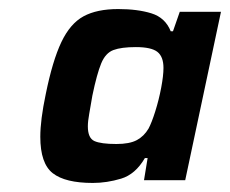

<svg xmlns="http://www.w3.org/2000/svg" viewBox="-20 -714 508 424"><path d="M185 -310Q124 -310 96.5 -331.5Q69 -353 69 -412Q69 -449 81 -506Q96 -580 115.5 -621Q135 -662 164.5 -678Q194 -694 241 -694Q284 -694 314.5 -684.5Q345 -675 357 -645H362L377 -688H468L389 -316H298L306 -365H300Q279 -329 247.5 -319.5Q216 -310 185 -310ZM237 -396Q266 -396 282 -404.5Q298 -413 308 -430Q315 -443 323 -468.5Q331 -494 336 -520.5Q341 -547 341 -564Q341 -589 327.5 -599.5Q314 -610 280 -610Q248 -610 230.5 -603.5Q213 -597 203.5 -574Q194 -551 184 -503Q180 -479 177 -462.5Q174 -446 174 -435Q174 -409 188.5 -402.5Q203 -396 237 -396Z"/></svg>

Font: Saira SemiBold
Style: Italic
Weight: 600
Italic angle: -12°
Designer: Hector Gatti with collaboration of the Omnibus-Type team
Foundry: Omnibus-Type
Version: Version 1.100; ttfautohint (v1.8.3)